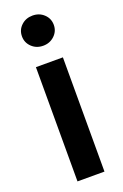

<svg xmlns="http://www.w3.org/2000/svg" viewBox="-146 -791 537 836"><g transform="rotate(-20 122.5 -373.0)"><path d="M60.1 0V-529.3H185.1V0ZM122.6 -606Q91.3 -606 70.1 -626.2Q48.8 -646.5 48.8 -675.8Q48.8 -705.6 70.1 -725.6Q91.3 -745.6 122.6 -745.6Q153.8 -745.6 175 -725.6Q196.3 -705.6 196.3 -675.8Q196.3 -646.5 174.8 -626.2Q153.3 -606 122.6 -606Z"/></g></svg>

Font: Inter 24pt SemiBold
Style: Regular
Weight: 600
Designer: Rasmus Andersson
Foundry: rsms
Version: Version 4.001;git-66647c0bb